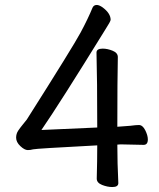

<svg xmlns="http://www.w3.org/2000/svg" viewBox="-20 -737 640 774"><path d="M433 17Q413 17 391.5 8.5Q370 0 370 -17Q372 -87 372 -151Q124 -138 113.5 -135Q103 -132 92 -132Q79 -132 62 -148Q45 -164 45 -182Q45 -198 53.5 -210.5Q62 -223 71.5 -234.5Q81 -246 88 -255Q275 -550 305 -606Q335 -662 353 -706Q358 -717 370 -717Q380 -717 394 -707Q426 -683 426 -657Q426 -651 404 -617Q220 -319 147 -213L372 -223Q372 -418 369 -525Q369 -541 394 -541Q413 -541 434 -532.5Q455 -524 455 -507Q453 -418 453 -226L506 -230Q528 -233 540 -233Q555 -233 565.5 -212Q576 -191 576 -175Q576 -153 559 -153L466 -155L453 -154Q453 -80 457 1Q457 17 433 17Z"/></svg>

Font: LXGW WenKai Lite
Style: Bold
Weight: 700
Designer: LXGW / Fontworks Inc.
Foundry: LXGW / Fontworks Inc.
Version: Version 1.330;April 28, 2024